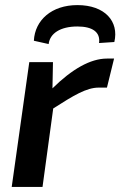

<svg xmlns="http://www.w3.org/2000/svg" viewBox="-20 -734 473 754"><path d="M284 -714C183 -714 117 -655 113 -574L171 -561C176 -603 217 -630 284 -630C343 -630 375 -608 369 -565L429 -569C448 -650 392 -714 284 -714ZM186 -387 188 -490H95L26 0H147L189 -308C269 -359 319 -390 368 -390H400L428 -504H400C335 -504 262 -462 186 -387Z"/></svg>

Font: Exo 2 Semi Bold
Style: Italic
Weight: 600
Italic angle: -8°
Designer: Natanael Gama
Version: Version 1.001;PS 001.001;hotconv 1.0.88;makeotf.lib2.5.64775